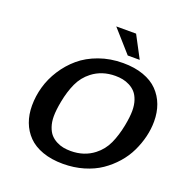

<svg xmlns="http://www.w3.org/2000/svg" viewBox="-168 -1117 1239 1293"><g transform="rotate(20 451.5 -470.5)"><path d="M670.4 -809.1H584.5L444.8 -966.8H586.9ZM256.3 -255.4Q256.3 -213.4 267.6 -180.7Q278.8 -147.9 296.6 -128.2Q314.5 -108.4 339.6 -95.5Q364.7 -82.5 389.6 -77.9Q414.6 -73.2 442.4 -73.2Q538.6 -73.2 607.9 -127Q659.2 -166.5 686.3 -225.8Q713.4 -285.2 728.5 -362.8Q740.7 -426.3 740.7 -469.2Q740.7 -511.2 729.5 -543.9Q718.3 -576.7 700.2 -596.7Q682.1 -616.7 657.2 -629.4Q632.3 -642.1 607.4 -647Q582.5 -651.9 554.7 -651.9Q458.5 -651.9 389.2 -598.1Q337.9 -558.6 310.5 -499Q283.2 -439.5 268.6 -362.8Q256.3 -298.3 256.3 -255.4ZM93.8 -272.9Q93.8 -340.3 112.8 -407.5Q131.8 -474.6 171.6 -536.6Q211.4 -598.6 267.3 -646.2Q323.2 -693.8 402.6 -722.4Q481.9 -751 574.2 -751Q656.7 -751 720.5 -728.3Q784.2 -705.6 823.7 -664.8Q863.3 -624 883.3 -570.3Q903.3 -516.6 903.3 -452.1Q903.3 -397.5 889.9 -342Q876.5 -286.6 850.8 -232.9Q825.2 -179.2 784.2 -132.6Q743.2 -85.9 691.4 -50.5Q639.6 -15.1 570.3 5.4Q501 25.9 422.9 25.9Q340.3 25.9 276.6 3.2Q212.9 -19.5 173.3 -60.1Q133.8 -100.6 113.8 -154.3Q93.8 -208 93.8 -272.9Z"/></g></svg>

Font: Aurulent Sans
Style: BoldItalic
Weight: 700
Italic angle: -11°
Version: Version 2007.05.04